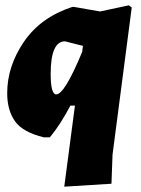

<svg xmlns="http://www.w3.org/2000/svg" viewBox="-20 -504 530 720"><path d="M258 -478 355 -461 463 -484 474 -476 402 76 398 185 221 196 261 -108H244Q206 -36 167 11H144Q66 -8 36.5 -49Q7 -90 7 -155Q7 -255 69.5 -347Q132 -439 251 -478ZM170 -227Q170 -150 191 -150Q222 -150 288 -309L291 -332L224 -349Q170 -349 170 -227Z"/></svg>

Font: Alegreya Sans Black
Style: Italic
Weight: 900
Italic angle: -7°
Designer: Juan Pablo del Peral
Foundry: Huerta Tipografica
Version: Version 2.007